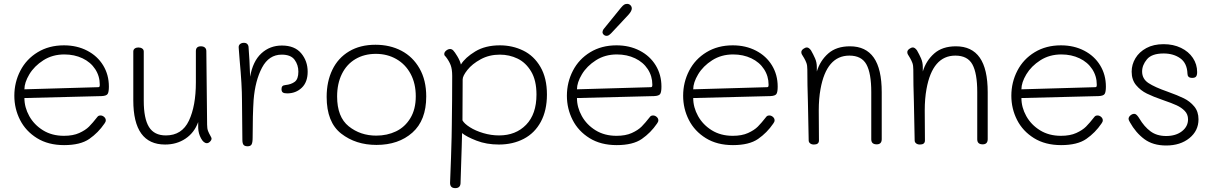

<svg xmlns="http://www.w3.org/2000/svg" viewBox="-20 -747 6273 991"><path d="M54 -253Q54 -322 85 -382Q116 -442 174.5 -477.5Q233 -513 310 -513Q377 -513 430 -485.5Q483 -458 512.5 -409.5Q542 -361 542 -300Q542 -272 535.5 -262Q529 -252 504 -251L106 -241Q106 -193 131 -148Q156 -103 202 -74.5Q248 -46 310 -46Q357 -46 389 -60.5Q421 -75 439.5 -93.5Q458 -112 483 -144Q488 -151 499 -151Q509 -151 517.5 -143.5Q526 -136 526 -126Q526 -118 519 -109Q487 -62 441 -30Q395 2 311 2Q229 2 171 -34Q113 -70 83.5 -128Q54 -186 54 -253ZM487 -297Q492 -297 493.5 -300Q495 -303 495 -310Q495 -354 471.5 -390Q448 -426 406 -446Q364 -466 312 -466Q251 -466 204 -436Q157 -406 131.5 -363.5Q106 -321 106 -286Z M1072 -32Q1072 -24 1064 -16Q1056 -8 1048 -8Q1031 -8 1017.5 -33Q1004 -58 1003 -86V-117Q983 -62 937.5 -31.5Q892 -1 832 -1Q668 -1 668 -229V-481Q668 -491 675.5 -496.5Q683 -502 694 -502Q706 -502 714 -496.5Q722 -491 722 -481V-227Q722 -135 749 -91.5Q776 -48 836 -48Q919 -48 955 -124Q991 -200 991 -322V-483Q991 -508 1017 -508Q1030 -508 1037.5 -501.5Q1045 -495 1045 -483L1049 -103Q1049 -83 1054 -70.5Q1059 -58 1065.5 -47Q1072 -36 1072 -32Z M1568 -377Q1568 -323 1537.5 -294Q1507 -265 1462 -265Q1446 -265 1439.5 -270Q1433 -275 1433 -287Q1433 -297 1437.5 -302Q1442 -307 1453 -308Q1483 -311 1501.5 -325Q1520 -339 1520 -377Q1520 -412 1500.5 -438.5Q1481 -465 1434 -465Q1368 -465 1332.5 -398Q1297 -331 1289 -231Q1284 -155 1284 -37Q1284 -11 1278.5 -1.5Q1273 8 1258 8Q1243 8 1237 0.5Q1231 -7 1231 -26L1229 -228Q1229 -308 1217 -436L1212 -501Q1211 -513 1219 -519.5Q1227 -526 1239 -526Q1251 -526 1257 -519Q1263 -512 1263 -502Q1268 -444 1271 -351Q1285 -431 1329 -471.5Q1373 -512 1435 -512Q1501 -512 1534.5 -472Q1568 -432 1568 -377Z M1666 -247Q1666 -326 1695.5 -387Q1725 -448 1782 -482Q1839 -516 1918 -516Q1993 -516 2052 -485Q2111 -454 2145.5 -393.5Q2180 -333 2180 -249Q2180 -126 2108.5 -62.5Q2037 1 1923 1Q1816 1 1741 -57.5Q1666 -116 1666 -247ZM2126 -250Q2126 -316 2099.5 -365.5Q2073 -415 2026 -442Q1979 -469 1920 -469Q1860 -469 1814.5 -442Q1769 -415 1744.5 -365Q1720 -315 1720 -249Q1720 -143 1780 -95Q1840 -47 1922 -47Q1978 -47 2024 -69Q2070 -91 2098 -137Q2126 -183 2126 -250Z M2803 -259Q2803 -177 2771.5 -118.5Q2740 -60 2683.5 -30.5Q2627 -1 2555 -1Q2491 -1 2439.5 -21Q2388 -41 2365 -60L2363 14Q2357 189 2357 200Q2355 224 2330 224Q2303 224 2303 197Q2309 51 2311 -40L2312 -102Q2314 -232 2314 -355Q2314 -390 2306 -411Q2298 -432 2281 -454Q2280 -455 2276.5 -458.5Q2273 -462 2273 -468Q2273 -478 2283 -486Q2293 -494 2303 -494Q2312 -494 2319 -487Q2327 -479 2340.5 -456.5Q2354 -434 2359 -414Q2381 -450 2433 -481.5Q2485 -513 2560 -513Q2625 -513 2680.5 -486Q2736 -459 2769.5 -401.5Q2803 -344 2803 -259ZM2749 -259Q2749 -332 2721.5 -378Q2694 -424 2651.5 -444.5Q2609 -465 2560 -465Q2505 -465 2461 -441Q2417 -417 2392.5 -386Q2368 -355 2368 -337Q2368 -208 2367 -126Q2376 -109 2405 -90.5Q2434 -72 2474.5 -60Q2515 -48 2556 -48Q2642 -48 2695.5 -103Q2749 -158 2749 -259Z M2906 -253Q2906 -322 2937 -382Q2968 -442 3026.5 -477.5Q3085 -513 3162 -513Q3229 -513 3282 -485.5Q3335 -458 3364.5 -409.5Q3394 -361 3394 -300Q3394 -272 3387.5 -262Q3381 -252 3356 -251L2958 -241Q2958 -193 2983 -148Q3008 -103 3054 -74.5Q3100 -46 3162 -46Q3209 -46 3241 -60.5Q3273 -75 3291.5 -93.5Q3310 -112 3335 -144Q3340 -151 3351 -151Q3361 -151 3369.5 -143.5Q3378 -136 3378 -126Q3378 -118 3371 -109Q3339 -62 3293 -30Q3247 2 3163 2Q3081 2 3023 -34Q2965 -70 2935.5 -128Q2906 -186 2906 -253ZM3339 -297Q3344 -297 3345.5 -300Q3347 -303 3347 -310Q3347 -354 3323.5 -390Q3300 -426 3258 -446Q3216 -466 3164 -466Q3103 -466 3056 -436Q3009 -406 2983.5 -363.5Q2958 -321 2958 -286ZM3090 -577V-581Q3090 -591 3099 -601L3185 -707Q3195 -719 3201.5 -723Q3208 -727 3217 -727Q3227 -727 3234 -720Q3241 -713 3241 -703Q3241 -690 3223 -670L3136 -577Q3127 -568 3122 -565Q3117 -562 3110 -562Q3103 -562 3097.5 -566.5Q3092 -571 3090 -577Z M3506 -253Q3506 -322 3537 -382Q3568 -442 3626.5 -477.5Q3685 -513 3762 -513Q3829 -513 3882 -485.5Q3935 -458 3964.5 -409.5Q3994 -361 3994 -300Q3994 -272 3987.5 -262Q3981 -252 3956 -251L3558 -241Q3558 -193 3583 -148Q3608 -103 3654 -74.5Q3700 -46 3762 -46Q3809 -46 3841 -60.5Q3873 -75 3891.5 -93.5Q3910 -112 3935 -144Q3940 -151 3951 -151Q3961 -151 3969.5 -143.5Q3978 -136 3978 -126Q3978 -118 3971 -109Q3939 -62 3893 -30Q3847 2 3763 2Q3681 2 3623 -34Q3565 -70 3535.5 -128Q3506 -186 3506 -253ZM3939 -297Q3944 -297 3945.5 -300Q3947 -303 3947 -310Q3947 -354 3923.5 -390Q3900 -426 3858 -446Q3816 -466 3764 -466Q3703 -466 3656 -436Q3609 -406 3583.5 -363.5Q3558 -321 3558 -286Z M4531 -271V-29Q4531 -2 4505 -2Q4477 -2 4477 -28V-272Q4477 -369 4452 -414.5Q4427 -460 4364 -460Q4246 -460 4215 -287Q4206 -238 4206 -176L4207 -22Q4207 -1 4181 -1Q4169 -1 4161.5 -7Q4154 -13 4154 -22Q4152 -154 4150 -221Q4147 -310 4147 -388Q4147 -409 4142.5 -421.5Q4138 -434 4130.5 -447Q4123 -460 4119 -466Q4116 -471 4116 -478Q4116 -487 4126 -494.5Q4136 -502 4145 -502Q4155 -502 4166 -487Q4178 -466 4187 -445.5Q4196 -425 4196 -401V-378Q4213 -434 4255 -471Q4297 -508 4367 -508Q4449 -508 4490 -449.5Q4531 -391 4531 -271Z M5078 -271V-29Q5078 -2 5052 -2Q5024 -2 5024 -28V-272Q5024 -369 4999 -414.5Q4974 -460 4911 -460Q4793 -460 4762 -287Q4753 -238 4753 -176L4754 -22Q4754 -1 4728 -1Q4716 -1 4708.5 -7Q4701 -13 4701 -22Q4699 -154 4697 -221Q4694 -310 4694 -388Q4694 -409 4689.5 -421.5Q4685 -434 4677.5 -447Q4670 -460 4666 -466Q4663 -471 4663 -478Q4663 -487 4673 -494.5Q4683 -502 4692 -502Q4702 -502 4713 -487Q4725 -466 4734 -445.5Q4743 -425 4743 -401V-378Q4760 -434 4802 -471Q4844 -508 4914 -508Q4996 -508 5037 -449.5Q5078 -391 5078 -271Z M5200 -253Q5200 -322 5231 -382Q5262 -442 5320.5 -477.5Q5379 -513 5456 -513Q5523 -513 5576 -485.5Q5629 -458 5658.5 -409.5Q5688 -361 5688 -300Q5688 -272 5681.5 -262Q5675 -252 5650 -251L5252 -241Q5252 -193 5277 -148Q5302 -103 5348 -74.5Q5394 -46 5456 -46Q5503 -46 5535 -60.5Q5567 -75 5585.5 -93.5Q5604 -112 5629 -144Q5634 -151 5645 -151Q5655 -151 5663.5 -143.5Q5672 -136 5672 -126Q5672 -118 5665 -109Q5633 -62 5587 -30Q5541 2 5457 2Q5375 2 5317 -34Q5259 -70 5229.5 -128Q5200 -186 5200 -253ZM5633 -297Q5638 -297 5639.5 -300Q5641 -303 5641 -310Q5641 -354 5617.5 -390Q5594 -426 5552 -446Q5510 -466 5458 -466Q5397 -466 5350 -436Q5303 -406 5277.5 -363.5Q5252 -321 5252 -286Z M5812 -116Q5805 -128 5805 -133Q5805 -144 5816 -152.5Q5827 -161 5838 -159Q5843 -158 5849 -151.5Q5855 -145 5861 -135Q5886 -93 5918.5 -69Q5951 -45 5999 -45Q6049 -45 6080.5 -69.5Q6112 -94 6112 -131Q6112 -157 6095 -174.5Q6078 -192 6053 -203.5Q6028 -215 5984 -230Q5932 -248 5899.5 -264Q5867 -280 5844 -307.5Q5821 -335 5821 -377Q5821 -414 5840.5 -446.5Q5860 -479 5897 -499Q5934 -519 5986 -519Q6036 -519 6075.5 -500Q6115 -481 6137 -448Q6159 -415 6159 -375Q6159 -359 6153.5 -352Q6148 -345 6134 -345Q6120 -345 6114.5 -351Q6109 -357 6109 -367Q6107 -421 6072 -446Q6037 -471 5986 -471Q5925 -471 5900 -441Q5875 -411 5875 -378Q5875 -340 5907.5 -318.5Q5940 -297 6006 -274Q6059 -255 6090.5 -239.5Q6122 -224 6144 -197.5Q6166 -171 6166 -131Q6166 -72 6119 -34Q6072 4 5999 4Q5931 4 5886.5 -29Q5842 -62 5812 -116Z"/></svg>

Font: Mali Light
Style: Regular
Weight: 300
Designer: Kitiyaporn Chalermlarp | Katatrad Aksorn Co.,Ltd.
Foundry: Cadson Demak Co.,Ltd.
Version: Version 1.000; ttfautohint (v1.6)